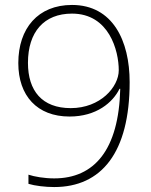

<svg xmlns="http://www.w3.org/2000/svg" viewBox="-20 -744 610 776"><path d="M504 -412C504 -579 436 -724 271 -724C134 -724 54 -630 54 -489C54 -357 130 -273 261 -273C370 -273 436 -330 463 -385H466C460 -138 361 -23 199 -23C159 -23 119 -30 95 -38V-1C121 7 163 12 199 12C390 12 504 -127 504 -412ZM271 -689C421 -689 460 -539 460 -460C460 -393 386 -307 266 -307C150 -307 93 -377 93 -490C93 -615 158 -689 271 -689Z"/></svg>

Font: Noto Sans Myanmar ExtraLight
Style: Regular
Weight: 200
Designer: Monotype Design Team
Foundry: Monotype Imaging Inc.
Version: Version 2.107